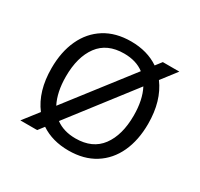

<svg xmlns="http://www.w3.org/2000/svg" viewBox="-151 -897 1142 1098"><g transform="rotate(30 420.0 -348.0)"><path d="M667 -596Q739 -499 739 -348Q739 -240 701.5 -159Q664 -78 592.5 -33Q521 12 420 12Q313 12 237 -39L207 0H96L174 -100Q101 -196 101 -348Q101 -456 138.5 -537Q176 -618 247.5 -663Q319 -708 420 -708Q527 -708 604 -656L635 -696H744ZM232 -175 552 -588Q500 -628 420 -628Q308 -628 252 -552.5Q196 -477 196 -348Q196 -245 232 -175ZM608 -520 289 -107Q342 -68 420 -68Q532 -68 588 -143.5Q644 -219 644 -348Q644 -451 608 -520Z"/></g></svg>

Font: AmikoRegular
Style: Regular
Weight: 400
Designer: Pablo Impallari, Rodrigo Fuenzalida, Andres Torresi
Foundry: Impallari Type
Version: Version 1.000; ttfautohint (v1.3)